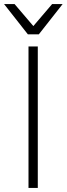

<svg xmlns="http://www.w3.org/2000/svg" viewBox="-29 -930 330 950"><path d="M112 -700H158V0H112ZM-9 -910H43L136 -801L229 -910H281L163 -760H109Z"/></svg>

Font: PT Root UI Web Light
Style: Regular
Weight: 300
Designer: Vitaly Kuzmin
Foundry: ParaType Ltd.
Version: Version 1.000W